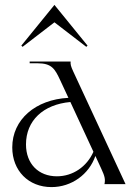

<svg xmlns="http://www.w3.org/2000/svg" viewBox="-20 -751 542 783"><path d="M406 0H492L278 -461C269 -481 267 -488 268 -500H101V-493H133C191 -493 204 -470 225 -425L259 -352C124 -345 30 -263 30 -150C30 -55 96 12 190 12C272 12 343 -40 369 -115L393 -63C408 -31 410 -19 406 0ZM72 -560 202 -660 332 -560 337 -565 202 -731 67 -565ZM86 -162C86 -259 156 -325 267 -335L361 -132C334 -71 277 -32 212 -32C137 -32 86 -83 86 -162Z"/></svg>

Font: Sinistre
Style: Regular
Weight: 400
Designer: Jules Durand
Foundry: Collletttivo
Version: Version 69.420;Glyphs 3.2 (3217)